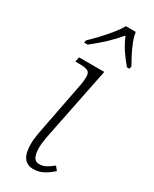

<svg xmlns="http://www.w3.org/2000/svg" viewBox="-201 -816 701 876"><g transform="rotate(30 149.0 -378.0)"><path d="M143 10Q77 10 77 -83Q77 -108 83 -142.5Q89 -177 96 -210L139 -431Q145 -466 143 -483.5Q141 -501 127 -506Q113 -511 84 -511H65L70 -536H203L136 -204Q130 -177 124 -144Q118 -111 118 -87Q118 -57 126.5 -40Q135 -23 156 -23Q173 -23 189 -31Q205 -39 226 -56L242 -36Q221 -17 197 -3.5Q173 10 143 10ZM59 -619Q79 -638 103.5 -664Q128 -690 150 -717Q172 -744 184 -766H236Q239 -744 249.5 -717Q260 -690 273.5 -664Q287 -638 298 -619L295 -606H282Q254 -639 236.5 -666Q219 -693 204 -728Q174 -693 145.5 -666Q117 -639 75 -606H56Z"/></g></svg>

Font: Noto Serif ExtraLight
Style: Italic
Weight: 200
Italic angle: -12°
Designer: Monotype Design Team
Foundry: Monotype Imaging Inc.
Version: Version 2.014; ttfautohint (v1.8.4.7-5d5b)